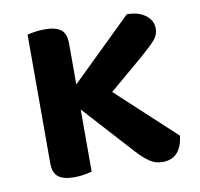

<svg xmlns="http://www.w3.org/2000/svg" viewBox="-62 -547 645 620"><g transform="rotate(-10 261.0 -237.0)"><path d="M192 -287 392 -482Q430 -482 453 -464.5Q476 -447 476 -421Q476 -399 460.5 -382Q445 -365 415 -339L302 -243L493 -66Q489 -31 472 -11.5Q455 8 423 8Q400 8 381.5 -4.5Q363 -17 340 -42L192 -205V-1Q183 1 168 4Q153 7 134 7Q99 7 82 -6Q65 -19 65 -52V-473Q73 -475 88.5 -477.5Q104 -480 122 -480Q158 -480 175 -467Q192 -454 192 -421Z"/></g></svg>

Font: Baloo Chettan 2 SemiBold
Style: Regular
Weight: 600
Designer: Maithili Shingre, Unnati Kotecha and Ek Type
Foundry: Ek Type
Version: Version 1.640;hotconv 1.0.111;makeotfexe 2.5.65597; ttfautoh